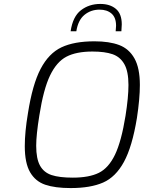

<svg xmlns="http://www.w3.org/2000/svg" viewBox="-20 -950 731 976"><path d="M106 -207Q106 -279 122 -374Q145 -521 186.5 -600Q228 -679 292.5 -709.5Q357 -740 460 -740Q536 -740 586 -721Q636 -702 663.5 -653Q691 -604 691 -518Q691 -449 676 -350Q652 -204 610 -127Q568 -50 504 -22Q440 6 339 6Q260 6 210 -11Q160 -28 133 -74.5Q106 -121 106 -207ZM618 -361Q633 -456 633 -518Q633 -587 612 -624Q591 -661 552 -674.5Q513 -688 450 -688Q368 -688 318 -662Q268 -636 234.5 -566.5Q201 -497 180 -363Q164 -264 164 -209Q164 -143 183.5 -108Q203 -73 242.5 -60Q282 -47 350 -47Q433 -47 482.5 -71.5Q532 -96 564.5 -163.5Q597 -231 618 -361ZM490 -930Q539 -930 569 -905Q599 -880 599 -826Q599 -817 597 -791H568Q570 -811 570 -819Q570 -861 547 -881Q524 -901 486 -901Q442 -901 409.5 -874.5Q377 -848 368 -791H339Q350 -866 391.5 -898Q433 -930 490 -930Z"/></svg>

Font: Exo Light
Style: Italic
Weight: 300
Italic angle: -9°
Designer: Natanael Gama
Foundry: Natanael Gama
Version: Version 1.500; ttfautohint (v1.6)